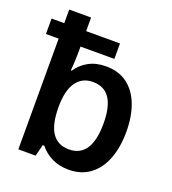

<svg xmlns="http://www.w3.org/2000/svg" viewBox="-141 -865 880 981"><g transform="rotate(20 299.0 -375.0)"><path d="M343 10Q291 10 251 -10Q211 -30 185 -63H177L161 0H67V-602H-2V-686H67V-760H186V-686H370V-602H186V-580Q186 -559 185 -531.5Q184 -504 181 -471H186Q210 -508 250 -530Q290 -552 345 -552Q413 -552 460 -517Q507 -482 531 -419Q555 -356 555 -273Q555 -188 530.5 -124.5Q506 -61 458.5 -25.5Q411 10 343 10ZM309 -88Q431 -88 431 -273Q431 -362 401 -408Q371 -454 308 -454Q250 -454 218 -409Q186 -364 186 -274Q186 -179 217 -133.5Q248 -88 309 -88Z"/></g></svg>

Font: Noto Sans Mono SemiBold
Style: Regular
Weight: 600
Designer: Monotype Design Team
Foundry: Monotype Imaging Inc.
Version: Version 2.014; ttfautohint (v1.8.4.7-5d5b)